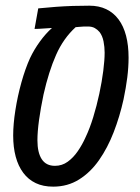

<svg xmlns="http://www.w3.org/2000/svg" viewBox="-20 -660 502 689"><path d="M170.9 9.8Q134.8 9.8 108.2 -2.9Q81.5 -15.6 63.5 -39.8Q45.4 -64 36.4 -97.7Q27.3 -131.3 27.3 -173.8Q27.3 -214.4 35.2 -264.6Q43 -314.9 56.9 -364.5Q70.8 -414.1 87.9 -451.7Q102.5 -482.4 123 -510.7Q143.6 -539.1 166.5 -559.6Q158.7 -559.1 150.9 -558.6Q143.1 -558.1 135.3 -557.6Q127.4 -557.1 119.6 -556.6Q111.8 -556.2 104 -556.2L117.2 -629.9Q150.4 -633.3 180.9 -635.5Q211.4 -637.7 241 -638.7Q270.5 -639.6 300.8 -639.6Q335 -639.6 361.3 -627Q387.7 -614.3 405.5 -590.3Q423.3 -566.4 432.4 -531.7Q441.4 -497.1 441.4 -453.1Q441.4 -419.4 436.8 -382.3Q432.1 -345.2 423.3 -303.2Q409.7 -241.7 387.9 -185.5Q366.2 -129.4 335.4 -85.4Q304.7 -41.5 263.7 -15.9Q222.7 9.8 170.9 9.8ZM177.2 -64.9Q202.6 -64.9 222.9 -79.6Q243.2 -94.2 259.3 -117.7Q275.4 -141.1 287.1 -167.5Q301.8 -198.2 314.5 -239.3Q327.1 -280.3 336.4 -323.7Q345.7 -367.2 350.6 -405.8Q355.5 -444.3 355.5 -471.2Q355.5 -491.2 351.6 -511.2Q347.7 -531.2 337.4 -544.9Q330.1 -553.7 320.1 -559.3Q310.1 -564.9 295.4 -564.9Q286.6 -564.9 279.3 -564.7Q272 -564.5 265.4 -563.7Q258.8 -563 251.5 -562.5Q207.5 -522.5 181.2 -462.9Q154.8 -403.3 136.2 -320.8Q126 -272 120.1 -229.5Q114.3 -187 114.3 -156.7Q114.3 -112.3 129.9 -88.6Q145.5 -64.9 177.2 -64.9Z"/></svg>

Font: Open Sans Condensed Medium
Style: Italic
Weight: 500
Width: 3
Italic angle: -12°
Designer: Monotype Design Team
Foundry: Monotype Imaging Inc.
Version: Version 3.000